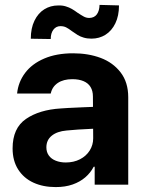

<svg xmlns="http://www.w3.org/2000/svg" viewBox="-20 -755 597 785"><path d="M298.9 -225.3 252.1 -221.4Q213.5 -218 191.6 -200.2Q169.6 -182.4 169.6 -152.6Q169.6 -133 179.7 -119.1Q189.7 -105.2 207.9 -98Q226.1 -90.7 248.9 -90.7Q281.5 -90.7 307 -103.8Q332.5 -116.9 346.7 -139.5Q361 -162.1 361 -189.6L359.9 -360.7Q359.9 -383.3 350.3 -399.2Q340.7 -415.1 321.6 -423.2Q302.5 -431.3 275.7 -431.3Q239.5 -431.3 216.4 -415.9Q193.4 -400.5 187.5 -372.7H49.9Q54.6 -419.5 82.7 -456.9Q110.8 -494.3 160.9 -515.7Q210.9 -537.1 279.1 -537.1Q341 -537.1 391.6 -518.2Q442.1 -499.3 473.2 -458.9Q504.3 -418.5 504.3 -357.3V0H367.1V-73.4H363.2Q350.1 -48.4 328.7 -30Q307.3 -11.5 277.1 -0.8Q246.8 9.9 207.7 9.9Q156.4 9.9 116.8 -8.2Q77.1 -26.4 54.3 -62.1Q31.5 -97.8 31.5 -148.2Q31.5 -231.2 86.2 -268.7Q140.9 -306.3 228.5 -311.6Q243.2 -313.1 318.9 -316.4L366.9 -318.3L367.8 -229Q348 -228.4 298.9 -225.3ZM218 -732.7Q235.1 -733.3 249.1 -728.9Q263.1 -724.6 273.8 -718.4Q284.6 -712.2 297.7 -702.5Q312.5 -692.7 322.9 -687.1Q333.3 -681.6 345.1 -681.6Q365.6 -682.1 376 -696.4Q386.4 -710.7 387 -735L466.5 -732.9Q466.5 -690.5 451.7 -659.8Q436.9 -629.1 411.4 -613Q385.9 -597 354 -597Q336.1 -597 322 -601.3Q307.8 -605.5 297.7 -611.8Q287.5 -618 274.1 -627.6Q260 -638.4 250 -643.3Q240 -648.1 227.3 -648.1Q209.4 -648.1 198.4 -633.8Q187.4 -619.5 187.4 -595.4L105.9 -596.7Q105.9 -639.6 120.9 -670.4Q135.9 -701.3 161.2 -717Q186.5 -732.7 218 -732.7Z"/></svg>

Font: Pretendard GOV Variable
Style: Regular
Weight: 400
Designer: Base glyphs from Inter by Rasmus Andersson; Hangul glyphs from Noto Sans CJK(Source Han Sans) by Jang Soo-young and Kang
Foundry: Kil Hyung-jin
Version: Version 1.307;Glyphs 3.2 (3192)